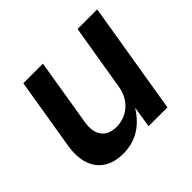

<svg xmlns="http://www.w3.org/2000/svg" viewBox="-133 -703 873 873"><g transform="rotate(-45 303.0 -267.0)"><path d="M206.1 7.3Q150.4 7.3 112.5 -16.4Q74.7 -40 58.8 -86.2Q43 -132.3 53.7 -197.8L110.4 -541H236.3L183.1 -217.3Q174.3 -162.6 197.3 -131.6Q220.2 -100.6 270 -100.6Q303.7 -100.6 332 -115Q360.4 -129.4 380.4 -157.2Q400.4 -185.1 406.7 -225.6L459 -541H585.4L496.1 0H375L396 -134.3H408.2Q373.5 -63.5 322.8 -28.1Q272 7.3 206.1 7.3Z"/></g></svg>

Font: Inter 17pt SemiBold
Style: Italic
Weight: 600
Italic angle: -9.3988°
Version: Version 4.001;git-66647c0bb